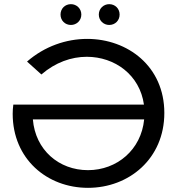

<svg xmlns="http://www.w3.org/2000/svg" viewBox="-20 -895 864 923"><path d="M673 -321C659 -175 542 -77 403 -77C263 -77 150 -174 138 -321ZM403 8C600 8 770 -132 770 -352C770 -576 594 -708 399 -708C299 -708 195 -673 110 -599L179 -537C246 -595 323 -622 397 -622C532 -622 652 -535 672 -392H44C42 -377 41 -362 41 -348C41 -131 206 8 403 8ZM321 -775C348 -775 371 -796 371 -825C371 -854 348 -875 321 -875C293 -875 271 -854 271 -825C271 -796 293 -775 321 -775ZM505 -775C533 -775 555 -796 555 -825C555 -854 533 -875 505 -875C478 -875 455 -854 455 -825C455 -796 478 -775 505 -775Z"/></svg>

Font: Montserrat-Alt1 Med
Style: Regular
Weight: 500
Designer: Differentunic
Foundry: Differentunic
Version: Version 7.222